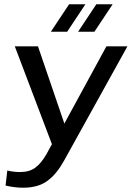

<svg xmlns="http://www.w3.org/2000/svg" viewBox="-20 -865 614 895"><path d="M574 -649H476L280 -289L157 -649H49L222 -193L197 -147C180 -117 162 -96 144 -83C126 -70 103 -63 74 -63C55 -63 35 -65 14 -70L6 0C35 7 63 10 88 10C135 10 173 -1 201 -22C230 -43 255 -74 278 -115ZM293 -717 378 -845H302L217 -717ZM420 -717 505 -845H429L344 -717Z"/></svg>

Font: Gamestation Display
Style: Italic
Weight: 400
Designer: Jonas Hecksher
Foundry: Jonas Hecksher, Playtypeª, e-types AS
Version: Version 1.003